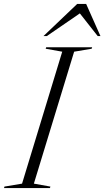

<svg xmlns="http://www.w3.org/2000/svg" viewBox="-62 -955 530 975"><path d="M254 -692.5 170 -707.5 172.5 -715H406L403.5 -707.5L314.5 -692.5L110 -22.5L194 -7.5L191.5 0H-41.5L-39.5 -7.5L50 -22.5ZM159 -772 330 -935H375.5L448 -772H434L343.5 -887L176 -772Z"/></svg>

Font: Newsreader Display Light
Style: Italic
Weight: 300
Italic angle: -17°
Designer: Hugues Gentile
Foundry: Production Type
Version: Version 1.001